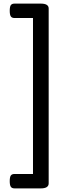

<svg xmlns="http://www.w3.org/2000/svg" viewBox="-20 -970 415 1065"><path d="M34 35Q34 12 40 3.5Q46 -5 61 -5H163V-870H61Q46 -870 40 -879Q34 -888 34 -910Q34 -933 40 -941.5Q46 -950 61 -950H206Q250 -950 250 -923V47Q250 75 206 75H61Q46 75 40 66Q34 57 34 35Z"/></svg>

Font: Playwrite AT
Style: Regular
Weight: 400
Designer: Veronika Burian, José Scaglione
Foundry: TypeTogether
Version: Version 1.002